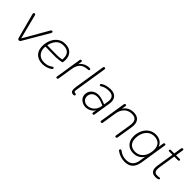

<svg xmlns="http://www.w3.org/2000/svg" viewBox="179 -1813 3140 3140"><g transform="rotate(45 1748.5 -243.5)"><path d="M184 -20 67 -457Q63 -471 69 -480.5Q75 -490 88 -490Q97 -490 101.5 -485.5Q106 -481 109 -470L225 -15H201L465 -474Q470 -483 475 -486.5Q480 -490 488 -490Q497 -490 502.5 -485Q508 -480 508 -472Q508 -464 503 -455L246 -15Q240 -4 232.5 1Q225 6 213 6Q201 6 194.5 -0.5Q188 -7 184 -20Z M550 -200Q550 -279 580 -347Q610 -415 666.5 -455Q723 -495 800 -492Q870 -490 912.5 -458.5Q955 -427 970.5 -376.5Q986 -326 977 -265Q975 -251 970 -246.5Q965 -242 952 -240Q892 -229 835.5 -227Q779 -225 693 -228Q666 -229 637 -229.5Q608 -230 578 -230L584 -267Q624 -267 692 -265Q778 -262 836 -264Q894 -266 955 -278L936 -266Q948 -351 915.5 -400.5Q883 -450 799 -453Q711 -456 662 -400.5Q613 -345 598 -260L595 -242Q585 -184 601.5 -135.5Q618 -87 658.5 -59Q699 -31 758 -31Q801 -31 835.5 -41.5Q870 -52 904 -77Q918 -87 928.5 -83Q939 -79 939 -67Q939 -55 926 -45Q893 -20 849 -6Q805 8 760 8Q695 8 647.5 -17Q600 -42 575 -88.5Q550 -135 550 -200Z M1073 -19 1144 -469Q1145 -479 1151.5 -484.5Q1158 -490 1168 -490Q1177 -490 1182 -483.5Q1187 -477 1185 -465L1170 -370H1159Q1179 -428 1231 -461Q1283 -494 1346 -494Q1363 -494 1369.5 -490.5Q1376 -487 1376 -477Q1376 -467 1371 -462Q1366 -457 1352 -456L1340 -455Q1253 -448 1211 -404Q1169 -360 1156 -280L1114 -15Q1113 -5 1107 0.5Q1101 6 1090 6Q1080 6 1075.5 -0.5Q1071 -7 1073 -19Z M1476 5Q1424 6 1414.5 -29.5Q1405 -65 1414 -122Q1440 -284 1465 -445Q1473 -490 1498 -655Q1500 -665 1506.5 -670.5Q1513 -676 1523 -675Q1533 -674 1537.5 -666.5Q1542 -659 1540 -648Q1498 -383 1456 -118Q1450 -82 1449 -68.5Q1448 -55 1453 -46Q1458 -37 1474 -37Q1485 -37 1492.5 -32Q1500 -27 1501 -17Q1501 -7 1494 -1Q1487 5 1476 5Z M1600 -134Q1600 -187 1633.5 -229Q1667 -271 1729.5 -283.5Q1792 -296 1875 -265L1956 -235L1951 -199L1891 -224Q1813 -257 1757.5 -250Q1702 -243 1674.5 -210Q1647 -177 1647 -136Q1647 -86 1680 -58Q1713 -30 1759 -30Q1821 -30 1870.5 -73.5Q1920 -117 1932 -191L1952 -315Q1963 -383 1936 -418Q1909 -453 1840 -453Q1807 -453 1778.5 -447.5Q1750 -442 1724 -430Q1711 -422 1697 -414Q1684 -405 1673 -409.5Q1662 -414 1662.5 -426.5Q1663 -439 1677 -448Q1711 -470 1753.5 -481Q1796 -492 1842 -492Q1900 -492 1937 -469.5Q1974 -447 1988 -404.5Q2002 -362 1992 -302L1946 -15Q1945 -5 1939 0.5Q1933 6 1923 6Q1913 6 1908.5 -1Q1904 -8 1906 -19L1921 -116H1931Q1912 -56 1863 -24Q1814 8 1756 8Q1715 8 1679 -10Q1643 -28 1621.5 -60Q1600 -92 1600 -134Z M2096 -21 2167 -469Q2168 -479 2174.5 -484.5Q2181 -490 2191 -490Q2200 -490 2204.5 -483.5Q2209 -477 2207 -465L2191 -364H2180Q2205 -425 2255.5 -458.5Q2306 -492 2376 -492Q2459 -492 2498.5 -442Q2538 -392 2523 -295L2478 -13Q2475 6 2454 6Q2444 6 2439.5 -0.5Q2435 -7 2437 -19L2481 -296Q2494 -375 2467.5 -414Q2441 -453 2375 -453Q2291 -453 2240.5 -402.5Q2190 -352 2176 -264L2137 -15Q2134 6 2113 6Q2103 6 2098.5 -1.5Q2094 -9 2096 -21Z M2647 123Q2638 116 2640 105Q2642 94 2652 88.5Q2662 83 2673 91Q2713 121 2750.5 135Q2788 149 2837 149Q2906 149 2948.5 112Q2991 75 3003 0L3024 -133L3032 -132Q3006 -75 2956.5 -43Q2907 -11 2840 -11Q2754 -11 2701.5 -65Q2649 -119 2649 -208Q2649 -283 2677.5 -348Q2706 -413 2761 -452.5Q2816 -492 2892 -492Q2956 -492 3003 -459Q3050 -426 3067 -362H3059L3076 -469Q3079 -490 3100 -490Q3110 -490 3114.5 -483.5Q3119 -477 3117 -465L3044 -2Q3028 95 2977.5 141.5Q2927 188 2839 188Q2784 188 2736.5 171Q2689 154 2647 123ZM3044 -296Q3044 -371 3003.5 -412Q2963 -453 2890 -453Q2828 -453 2783 -419.5Q2738 -386 2715 -330Q2692 -274 2692 -208Q2692 -133 2732.5 -91.5Q2773 -50 2846 -50Q2908 -50 2953 -83.5Q2998 -117 3021 -173.5Q3044 -230 3044 -296Z M3266 -153 3313 -448H3241Q3230 -448 3224.5 -452Q3219 -456 3219 -463Q3219 -473 3225.5 -478.5Q3232 -484 3243 -484H3318L3340 -620Q3343 -641 3364 -641Q3374 -641 3378.5 -634.5Q3383 -628 3381 -616L3360 -484H3441Q3452 -484 3457.5 -480Q3463 -476 3463 -469Q3463 -459 3456.5 -453.5Q3450 -448 3439 -448H3354L3309 -162Q3298 -91 3313.5 -61Q3329 -31 3379 -31Q3406 -31 3418 -35Q3421 -36 3424 -36Q3432 -38 3438.5 -35Q3445 -32 3446 -25Q3448 -17 3443.5 -10.5Q3439 -4 3431 -1Q3428 0 3424 1Q3401 8 3376 8Q3305 8 3279 -33.5Q3253 -75 3266 -153Z"/></g></svg>

Font: SN Pro Thin
Style: Italic
Weight: 200
Italic angle: -9°
Designer: Tobias Whetton
Foundry: Supernotes
Version: Version 1.003;Glyphs 3.3 (3324)